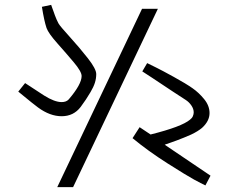

<svg xmlns="http://www.w3.org/2000/svg" viewBox="-20 -768 940 788"><path d="M809 -243Q802 -237 790 -229.5Q778 -222 764 -215.5Q750 -209 734.5 -203Q719 -197 705 -191.5Q691 -186 680 -182.5Q669 -179 662.5 -176.5Q656 -174 656 -174L844 -47L823 -7Q806 -15 776.5 -31Q747 -47 667.5 -97.5Q588 -148 524 -201L553 -246L598 -216Q726 -248 760 -277Q768 -283 771.5 -291Q775 -299 775 -307Q775 -321 765.5 -335Q756 -349 742 -358Q732 -364 687.5 -393.5Q643 -423 604 -449L564 -475L584 -509Q598 -502 620.5 -491Q643 -480 693 -452.5Q743 -425 770 -406Q796 -388 818 -361Q840 -334 840 -304Q840 -271 809 -243ZM220 -672Q226 -661 266 -617Q306 -573 340.5 -529Q375 -485 375 -464Q375 -446 369.5 -428.5Q364 -411 351.5 -390Q339 -369 332.5 -359.5Q326 -350 311 -329Q282 -291 233 -291Q185 -291 136 -327Q123 -336 55 -392L83 -427Q108 -410 161 -376Q204 -349 233 -349Q252 -349 262 -360Q315 -422 315 -456Q315 -474 283.5 -511.5Q252 -549 215.5 -590Q179 -631 171 -653Q161 -683 152 -740L190 -748Q191 -745 194 -736.5Q197 -728 199.5 -721.5Q202 -715 205 -706Q208 -697 212 -688.5Q216 -680 220 -672ZM215 0 563 -732H628L280 0Z"/></svg>

Font: Mina
Style: Regular
Weight: 400
Version: Version 1.000